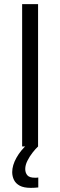

<svg xmlns="http://www.w3.org/2000/svg" viewBox="-20 -708 291 928"><path d="M87 0V-688H164V0ZM129 200Q95 200 75.5 189.5Q56 179 47.5 161.5Q39 144 39 124Q39 91 59.5 54.5Q80 18 112 -10L164 0Q152 11 137.5 29.5Q123 48 112.5 69Q102 90 102 109Q102 127 112 139Q122 151 149 151Q151 151 155.5 151Q160 151 165 150V198Q154 199 146.5 199.5Q139 200 129 200Z"/></svg>

Font: Saira SemiCondensed
Style: Regular
Weight: 400
Width: 4
Designer: Hector Gatti with collaboration of the Omnibus-Type team
Foundry: Omnibus-Type
Version: Version 1.101